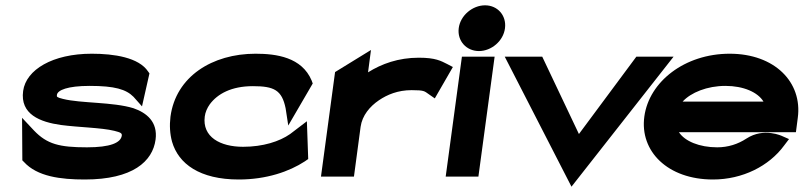

<svg xmlns="http://www.w3.org/2000/svg" viewBox="-20 -664 3022 722"><path d="M70 -55C120 0 208 11 299 11C479 11 554 -57 565 -139C574 -206 531 -240 482 -257C404 -281 285 -275 217 -292C193 -298 193 -300 194 -307C196 -325 234 -341 317 -341C412 -341 454 -328 482 -300L514 -264L542 -388L537 -395C502 -448 409 -462 325 -462C178 -462 78 -402 67 -322C55 -234 131 -205 209 -194C277 -185 361 -184 410 -172C434 -166 439 -163 438 -154C434 -127 395 -110 307 -110C203 -110 157 -122 108 -173L63 -221L64 -61Z M621 -225C617 -192 619 -160 627 -131C651 -48 731 11 878 11C982 11 1068 -19 1126 -57L1139 -66L1134 -208L1071 -160C1031 -132 969 -112 894 -112C808 -112 740 -149 750 -226C752 -242 759 -258 769 -272C798 -311 850 -340 931 -340C1011 -340 1040 -325 1054 -257L1064 -192L1156 -350L1152 -361C1115 -449 1019 -462 941 -462C778 -462 641 -376 621 -225Z M1662 -423C1638 -435 1618 -447 1555 -447C1478 -447 1415 -424 1364 -392L1375 -476L1240 -393L1187 0H1311L1336 -187C1342 -230 1371 -264 1405 -287C1436 -308 1476 -325 1528 -325C1576 -325 1576 -321 1592 -310L1615 -294L1683 -412Z M1781 -472C1828 -472 1873 -510 1879 -558C1885 -606 1851 -644 1804 -644C1757 -644 1711 -606 1705 -558C1699 -510 1734 -472 1781 -472ZM1840 -451H1717L1656 0H1779Z M1878 -451 2129 38 2513 -451H2373L2157 -160L2019 -451Z M2973 -167 2980 -221C2998 -355 2893 -462 2724 -462C2555 -462 2421 -357 2403 -226C2385 -95 2491 11 2661 11C2773 11 2872 -40 2928 -116L2947 -141L2922 -152C2922 -152 2853 -186 2787 -143C2755 -122 2718 -110 2677 -110C2610 -110 2555 -133 2533 -167ZM2547 -282C2578 -316 2639 -341 2708 -341C2776 -341 2830 -317 2851 -282Z"/></svg>

Font: Charger
Style: HemiRT
Weight: 900
Designer: Jasper
Foundry: Cannot Into Space Fonts
Version: Version 0.99